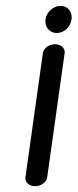

<svg xmlns="http://www.w3.org/2000/svg" viewBox="-20 -634 264 654"><path d="M223.7 -567.8C227.2 -592.8 211.4 -614 186.4 -614C161.4 -614 138.4 -592.8 134.9 -567.8C131.4 -542.8 148.4 -521.5 173.4 -521.5C198.4 -521.5 220.2 -542.8 223.7 -567.8ZM66.6 -29.7C64.7 -13.7 78.5 0.2 99.4 0.2C120.3 0.2 138.4 -13.7 140.7 -29.7C140.9 -29.9 200.2 -453.3 200.2 -453.3C202.4 -469.1 188.3 -483.3 167.4 -483.3C146.5 -483.3 128.4 -469.4 126.1 -453.3Z"/></svg>

Font: Hi.
Style: Tall Oblique
Weight: 400
Designer: Mew Too, Robert Jablonski
Foundry: Cannot Into Space Fonts
Version: Version 1.996